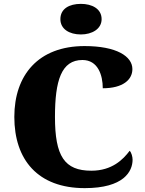

<svg xmlns="http://www.w3.org/2000/svg" viewBox="-20 -962 748 992"><path d="M398 -784C455 -784 505 -812 505 -863C505 -917 455 -942 398 -942C338 -942 292 -917 292 -863C292 -812 338 -784 398 -784ZM418 10C619 10 665 -76 665 -137C665 -152 659 -174 650 -183C616 -138 559 -80 452 -80C313 -80 264 -155 264 -358C264 -546 297 -652 406 -652C486 -652 511 -574 511 -506C615 -506 664 -550 664 -605C664 -671 582 -724 417 -724C178 -724 54 -574 54 -358C54 -137 175 10 418 10Z"/></svg>

Font: Noto Serif Thai Black
Style: Regular
Weight: 900
Designer: Monotype Design Team
Foundry: Monotype Imaging Inc.
Version: Version 2.002